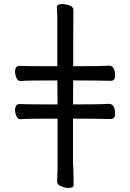

<svg xmlns="http://www.w3.org/2000/svg" viewBox="-20 -806 640 945"><path d="M317.4 119.1Q301.3 119.1 281.2 111.1Q261.2 103 261.2 87.9L263.2 28.8V-222.2Q99.1 -222.2 81.1 -219.2Q67.4 -219.2 60.8 -234.6Q54.2 -250 54.2 -264.2Q54.2 -293.9 76.2 -293.9Q106 -292 263.2 -292L262.2 -410.2Q99.1 -410.2 81.1 -407.2Q67.4 -407.2 60.8 -422.6Q54.2 -438 54.2 -452.1Q54.2 -481.9 76.2 -481.9Q106 -480 262.2 -480V-719.2Q260.3 -751 260.3 -771Q260.3 -786.1 286.1 -786.1Q303.2 -786.1 322.3 -779.1Q341.3 -772 341.3 -756.8V-741.2Q340.3 -731 340.3 -480Q474.1 -480 516.1 -482.9Q546.4 -482.9 546.4 -433.1Q546.4 -408.2 525.4 -408.2Q444.3 -410.2 340.3 -410.2L339.4 -292Q474.1 -292 516.1 -294.9Q546.4 -294.9 546.4 -245.1Q546.4 -220.2 525.4 -220.2Q444.3 -222.2 339.4 -222.2V2.9Q340.3 7.8 340.3 16.4Q340.3 24.9 341.3 33.2L342.3 105Q342.3 119.1 317.4 119.1Z"/></svg>

Font: LXGW WenKai GB Screen
Style: Regular
Weight: 400
Designer: LXGW / Fontworks Inc.
Foundry: LXGW / Fontworks Inc.
Version: Version 1.321;February 19, 2024;FontCreator 14.0.0.2901 64-b